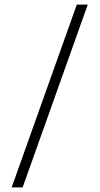

<svg xmlns="http://www.w3.org/2000/svg" viewBox="-20 -750 436 840"><path d="M79 70H31L316 -730H364Z"/></svg>

Font: Work Sans Light
Style: Regular
Weight: 300
Designer: Wei Huang
Foundry: Wei Huang
Version: Version 1.500